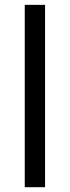

<svg xmlns="http://www.w3.org/2000/svg" viewBox="-20 -779 290 799"><path d="M83 0H167.5V-758.8H83Z"/></svg>

Font: Duru Sans
Style: Regular
Weight: 400
Designer: Onur Yazıcıgil
Foundry: Onur Yazıcıgil
Version: Version 1.002